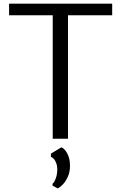

<svg xmlns="http://www.w3.org/2000/svg" viewBox="-20 -763 665 1056"><path d="M270 0V-679H30V-743H597V-679H354V0ZM297 273 269 258V248Q279 239.5 287 217.5Q295 195.5 295 168Q295 142.5 284.2 123Q273.5 103.5 260 100V82L318 47Q336 55 350.5 82Q365 109 365 149Q365 181.5 353.8 207.5Q342.5 233.5 326.5 250.5Q310.5 267.5 297 273Z"/></svg>

Font: Merriweather Sans Light
Style: Regular
Weight: 300
Designer: Eben Sorkin
Foundry: Eben Sorkin
Version: Version 2.001; ttfautohint (v1.8.3)